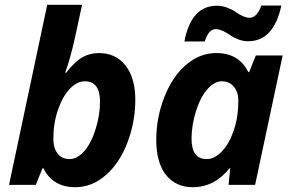

<svg xmlns="http://www.w3.org/2000/svg" viewBox="-20 -780 1229 810"><path d="M397 -556.2Q468.3 -556.2 509.5 -503.7Q550.8 -451.2 550.8 -358.6Q550.8 -266.1 517.8 -179.2Q484.9 -92.3 426.5 -41.3Q368.2 9.8 297.9 9.8Q203.1 9.8 163.1 -69.8H159.2L130.9 0H18.1L179.2 -759.8H326.2L295.9 -619.1Q275.9 -529.8 254.9 -473.1H258.8Q297.4 -521.5 328.4 -538.8Q359.4 -556.2 397 -556.2ZM337.9 -437Q304.7 -437 274.7 -405.5Q244.6 -374 224.9 -317.6Q205.1 -261.2 205.1 -194.8Q205.1 -155.3 223.1 -132.1Q241.2 -108.9 273.4 -108.9Q305.7 -108.9 335.2 -142.1Q364.7 -175.3 383.3 -235.1Q401.9 -294.9 401.9 -351.1Q401.9 -437 337.9 -437Z M1026.9 -606Q1005.4 -606 984.6 -614Q963.9 -622.1 950.7 -631.8Q914.1 -657.2 890.1 -657.2Q875 -657.2 863 -643.6Q851.1 -629.9 844.2 -605H757.8Q786.6 -755.9 895 -755.9Q916.5 -755.9 937.7 -748Q959 -740.2 972.7 -730.5Q1008.3 -705.1 1032.2 -705.1Q1048.3 -705.1 1060.3 -717.3Q1072.3 -729.5 1083 -756.8H1167Q1134.8 -606 1026.9 -606ZM793.5 9.8Q721.7 9.8 680.2 -42Q639.2 -94.2 639.2 -189.7Q639.2 -285.2 674.3 -372.8Q709.5 -460.4 766.6 -507.8Q823.7 -556.2 892.1 -556.2Q988.3 -556.2 1027.3 -476.1H1031.2L1059.1 -545.9H1172.4L1056.2 0H944.3L951.2 -70.8H949.2Q884.3 9.8 793.5 9.8ZM852.1 -108.9Q884.8 -108.9 915.8 -140.9Q946.8 -172.9 966.1 -229.7Q985.4 -286.6 985.4 -350.6Q985.4 -354 985.4 -356.9Q985.4 -391.6 966.6 -414.3Q947.8 -437 915.5 -437Q883.3 -437 853.8 -402.3Q824.2 -367.7 806.2 -309.3Q788.1 -251 788.1 -194.8Q788.1 -108.9 851.1 -108.9Q851.6 -108.9 852.1 -108.9Z"/></svg>

Font: Open Sans Hebrew
Style: Bold Italic
Weight: 700
Italic angle: -12°
Foundry: Ascender Corporation, Yanek Iontef
Version: Version 2.001;PS 002.001;hotconv 1.0.70;makeotf.lib2.5.58329